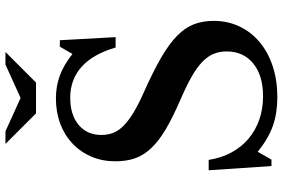

<svg xmlns="http://www.w3.org/2000/svg" viewBox="-182 -818 1010 685"><g transform="rotate(-90 322.5 -475.0)"><path d="M58 -235H95Q102 -190 121.5 -154Q141 -118 170.5 -93Q200 -68 238.5 -54.5Q277 -41 322 -41Q396 -41 439 -76Q482 -111 482 -171Q482 -196 473.5 -217Q465 -238 445 -257.5Q425 -277 391.5 -296Q358 -315 307 -337Q245 -364 203 -389Q161 -414 136 -441Q111 -468 100.5 -498.5Q90 -529 90 -568Q90 -614 106.5 -653Q123 -692 153 -720.5Q183 -749 224 -764.5Q265 -780 314 -780Q358 -780 396 -766Q434 -752 473 -721L499 -766H522L533 -567H496Q472 -649 426.5 -689Q381 -729 317 -729Q256 -729 220 -699Q184 -669 184 -618Q184 -594 192 -574.5Q200 -555 218 -537.5Q236 -520 265 -502.5Q294 -485 337 -466Q411 -433 460 -404.5Q509 -376 538 -347.5Q567 -319 579 -287.5Q591 -256 591 -217Q591 -167 571 -125Q551 -83 515 -53Q479 -23 429 -6.5Q379 10 319 10Q262 10 216.5 -6Q171 -22 124 -60L96 -11H73ZM261 -851 152 -960H197L316 -906L435 -960H480L371 -851Z"/></g></svg>

Font: Libre Baskerville
Style: Regular
Weight: 400
Designer: Pablo Impallari, Rodrigo Fuenzalida
Foundry: Pablo Impallari, Rodrigo Fuenzalida
Version: Version 1.000; ttfautohint (v0.93) -l 8 -r 50 -G 200 -x 14 -